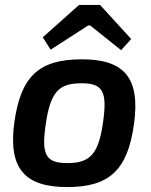

<svg xmlns="http://www.w3.org/2000/svg" viewBox="-20 -744 613 777"><path d="M385 -724H300L153 -593L185 -543L337 -641H345L470 -541L511 -586ZM311 -504C136 -504 64 -434 38 -249C12 -59 83 13 252 13C422 13 496 -55 522 -240C549 -430 482 -504 311 -504ZM310 -407C396 -407 415 -374 397 -249C379 -121 345 -84 253 -84C165 -84 147 -117 165 -240C184 -375 220 -407 310 -407Z"/></svg>

Font: Exo 2 Semi Bold
Style: Italic
Weight: 600
Italic angle: -8°
Designer: Natanael Gama
Version: Version 1.001;PS 001.001;hotconv 1.0.88;makeotf.lib2.5.64775